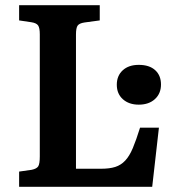

<svg xmlns="http://www.w3.org/2000/svg" viewBox="-20 -723 681 743"><path d="M54 0V-59L103 -66Q122 -70 128 -79.5Q134 -89 134 -118V-590Q134 -615 127.5 -624.5Q121 -634 101 -637L54 -644V-703H366V-644L307 -636Q287 -633 280.5 -624Q274 -615 274 -589V-70H371Q404 -70 426 -77Q448 -84 464.5 -101.5Q481 -119 494 -150Q507 -181 522 -229H595L569 0ZM517 -318Q479 -318 455.5 -339Q432 -360 432 -395Q432 -430 455 -451Q478 -472 517 -472Q558 -472 580.5 -451.5Q603 -431 603 -396Q603 -361 579.5 -339.5Q556 -318 517 -318Z"/></svg>

Font: Literata 18pt SemiBold
Style: Regular
Weight: 600
Designer: Latin by Veronika Burian and Jose Scaglione. Greek by Irene Vlachou. Cyrillic by Vera Evstafieva.
Foundry: TypeTogether
Version: Version 3.103;gftools[0.9.29]